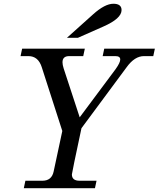

<svg xmlns="http://www.w3.org/2000/svg" viewBox="-20 -988 833 1008"><path d="M478.5 0H105L113.3 -39.1H202.6Q251.5 -39.1 261.7 -87.9L307.1 -300.3L199.2 -635.3Q180.7 -693.4 129.4 -693.4H87.9L96.2 -732.4H425.3L417 -693.4H343.3Q308.1 -693.4 308.1 -661.1Q308.1 -647.9 314 -629.4L398.4 -372.1L586.9 -625Q611.3 -659.2 611.3 -675.8Q611.3 -693.4 585.4 -693.4H519L527.3 -732.4H793L784.7 -693.4H735.8Q687 -693.4 645 -635.3L407.7 -314.9Q357.4 -79.6 357.4 -72.3Q357.4 -39.1 397.9 -39.1H486.8ZM389.2 -789.6H331.5L469.2 -913.1Q530.8 -968.3 575.2 -968.3Q618.2 -968.3 618.2 -935.1Q618.2 -890.6 522.5 -848.6Z"/></svg>

Font: Munson
Style: Italic
Weight: 400
Italic angle: -12°
Designer: Paul James MIller
Foundry: High-Logic / Made with FontCreator
Version: Version 2.10;May 5, 2019;FontCreator 11.5.0.2430 64-bit